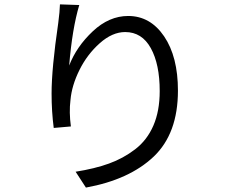

<svg xmlns="http://www.w3.org/2000/svg" viewBox="-20 -809 1040 874"><path d="M252.9 -789.1 340.8 -786.1Q308.6 -677.7 294.9 -510.7Q328.1 -596.7 402.3 -666.5Q476.6 -736.3 563.5 -736.3Q664.1 -736.3 727.1 -643.6Q790 -550.8 790 -396.5Q790 -201.2 679.7 -96.2Q569.3 8.8 371.1 44.9L324.2 -27.3Q411.1 -41 476.1 -64.5Q541 -87.9 595.2 -129.4Q649.4 -170.9 678.2 -237.3Q707 -303.7 707 -394.5Q707 -516.6 666.5 -589.8Q626 -663.1 549.8 -663.1Q491.2 -663.1 434.1 -612.3Q377 -561.5 341.8 -490.7Q306.6 -419.9 300.8 -353.5Q293.9 -297.9 302.7 -233.4L224.6 -226.6Q214.8 -300.8 214.8 -383.8Q214.8 -497.1 245.1 -704.1Q252 -755.9 252.9 -789.1Z"/></svg>

Font: Gen Shin Gothic Monospace Regular
Style: Regular
Weight: 400
Designer: [Source Han Sans]
Ryoko NISHIZUKA  (kana & ideographs); Paul D. Hunt (Latin, Greek & Cyrillic); Wenlong ZHANG  (bopomofo
Version: Version 1.002.20150607